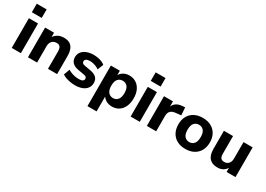

<svg xmlns="http://www.w3.org/2000/svg" viewBox="1 -1647 3812 2748"><g transform="rotate(30 1907.5 -273.5)"><path d="M52 -586V-727H215V-586ZM58 0V-491H209V0Z M326 0V-491H474V-399H463Q486 -448 531.5 -474.5Q577 -501 635 -501Q694 -501 732 -478.5Q770 -456 789 -410.5Q808 -365 808 -295V0H657V-288Q657 -322 648.5 -343.5Q640 -365 623.5 -374.5Q607 -384 582 -384Q550 -384 526.5 -370.5Q503 -357 490 -332Q477 -307 477 -274V0Z M1109 11Q1066 11 1026 4Q986 -3 953 -15Q920 -27 895 -45L931 -143Q956 -128 985.5 -116.5Q1015 -105 1047 -99Q1079 -93 1110 -93Q1153 -93 1172.5 -106.5Q1192 -120 1192 -142Q1192 -162 1179 -172Q1166 -182 1141 -186L1036 -205Q974 -216 940.5 -250.5Q907 -285 907 -339Q907 -389 935 -425.5Q963 -462 1012.5 -481.5Q1062 -501 1125 -501Q1161 -501 1195 -495Q1229 -489 1259.5 -477Q1290 -465 1314 -445L1276 -348Q1257 -363 1231 -374Q1205 -385 1178 -391.5Q1151 -398 1127 -398Q1082 -398 1062 -383.5Q1042 -369 1042 -347Q1042 -330 1053.5 -318.5Q1065 -307 1089 -303L1194 -284Q1259 -273 1293 -240.5Q1327 -208 1327 -152Q1327 -101 1300 -64.5Q1273 -28 1224 -8.5Q1175 11 1109 11Z M1413 180V-491H1561V-394H1551Q1566 -442 1611.5 -471.5Q1657 -501 1716 -501Q1780 -501 1828.5 -470Q1877 -439 1904 -382Q1931 -325 1931 -246Q1931 -167 1904 -109Q1877 -51 1829 -20Q1781 11 1716 11Q1658 11 1613 -17.5Q1568 -46 1552 -92H1564V180ZM1671 -102Q1719 -102 1749 -137.5Q1779 -173 1779 -246Q1779 -319 1749 -353.5Q1719 -388 1671 -388Q1622 -388 1592 -353.5Q1562 -319 1562 -246Q1562 -173 1592 -137.5Q1622 -102 1671 -102Z M2017 -586V-727H2180V-586ZM2023 0V-491H2174V0Z M2291 0V-491H2439V-371H2429Q2441 -431 2481.5 -463.5Q2522 -496 2589 -501L2633 -504L2642 -377L2557 -368Q2500 -363 2472.5 -335Q2445 -307 2445 -254V0Z M2930 11Q2851 11 2792.5 -20Q2734 -51 2702 -109Q2670 -167 2670 -246Q2670 -325 2702 -382Q2734 -439 2792.5 -470Q2851 -501 2930 -501Q3009 -501 3067.5 -470Q3126 -439 3158.5 -381.5Q3191 -324 3191 -246Q3191 -167 3158.5 -109Q3126 -51 3067.5 -20Q3009 11 2930 11ZM2930 -102Q2979 -102 3009 -137.5Q3039 -173 3039 -246Q3039 -319 3009 -353.5Q2979 -388 2930 -388Q2882 -388 2852 -353.5Q2822 -319 2822 -246Q2822 -173 2852 -137.5Q2882 -102 2930 -102Z M3464 11Q3402 11 3361 -12Q3320 -35 3300.5 -81.5Q3281 -128 3281 -197V-491H3432V-193Q3432 -164 3440 -144.5Q3448 -125 3464.5 -115.5Q3481 -106 3507 -106Q3536 -106 3558 -119.5Q3580 -133 3592.5 -158Q3605 -183 3605 -217V-491H3756V0H3609V-96H3624Q3602 -45 3561 -17Q3520 11 3464 11Z"/></g></svg>

Font: Nunito Sans 12pt ExtraBold
Style: Regular
Weight: 800
Designer: Vernon Adams
Foundry: Vernon Adams
Version: Version 3.101;gftools[0.9.27]